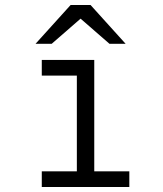

<svg xmlns="http://www.w3.org/2000/svg" viewBox="-20 -752 656 772"><path d="M289 -20V-511H359V-20ZM148 0V-63H500V0ZM148 -448V-511H324V-448ZM123 -576 264 -732H344L485 -576H420L304 -677L188 -576Z"/></svg>

Font: Overpass Mono Light
Style: Regular
Weight: 300
Monospace: yes
Designer: Delve Withrington, Dave Bailey
Foundry: Delve Fonts LLC
Version: Version 4.000